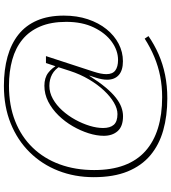

<svg xmlns="http://www.w3.org/2000/svg" viewBox="33 -788 878 984"><g transform="rotate(-90 472.0 -296.0)"><path d="M650 -105Q603.5 -105 579.5 -126.2Q555.5 -147.5 555.5 -186Q555.5 -198.5 558.2 -213.5Q561 -228.5 566.5 -245.5L576.5 -276.5H575Q544 -227.5 516.2 -194.2Q488.5 -161 463.2 -141.2Q438 -121.5 414.5 -113Q391 -104.5 368.5 -104.5Q316.5 -104.5 292.2 -131.8Q268 -159 268 -203Q268 -239.5 281 -280.8Q294 -322 317.2 -362.2Q340.5 -402.5 372.5 -435.2Q404.5 -468 443 -487.8Q481.5 -507.5 524.5 -507.5Q565 -507.5 590.8 -488Q616.5 -468.5 633.5 -435.5L627 -423.5Q609 -454 582.8 -468Q556.5 -482 524 -482Q489.5 -482 457.2 -464Q425 -446 397.8 -415.8Q370.5 -385.5 350.5 -349Q330.5 -312.5 319.2 -275.5Q308 -238.5 308 -206.5Q308 -170.5 324.5 -151.8Q341 -133 379.5 -133Q407 -133 438.2 -151.2Q469.5 -169.5 500.2 -202.2Q531 -235 557.2 -279.5Q583.5 -324 600.5 -376.5L622 -443L641 -499.5H676.5L597 -256Q590.5 -236 587.2 -219.5Q584 -203 584 -190Q584 -158 603 -144Q622 -130 656.5 -130Q705 -130 749.8 -162.2Q794.5 -194.5 823.2 -254Q852 -313.5 852 -395.5Q852 -473.5 828.2 -529.2Q804.5 -585 761.2 -620.2Q718 -655.5 657.8 -672.2Q597.5 -689 524.5 -689Q423 -689 343 -657.2Q263 -625.5 207 -567.2Q151 -509 121.8 -429Q92.5 -349 92.5 -252.5Q92.5 -164 117 -98.5Q141.5 -33 189.5 10Q237.5 53 307 74.5Q376.5 96 466 96Q522 96 573 86Q624 76 672 56Q720 36 766 6.5L779 26Q735.5 56 686 77.8Q636.5 99.5 580.5 111Q524.5 122.5 459.5 122.5Q370 122.5 295.8 101.5Q221.5 80.5 168 35.5Q114.5 -9.5 85.2 -81.2Q56 -153 56 -254.5Q56 -352.5 89 -436.5Q122 -520.5 183.8 -583Q245.5 -645.5 331.5 -680.2Q417.5 -715 524 -715Q606.5 -715 673 -696.5Q739.5 -678 786.8 -640.5Q834 -603 859 -545Q884 -487 884 -408Q884 -340.5 865.5 -285Q847 -229.5 814.5 -189.2Q782 -149 739.8 -127Q697.5 -105 650 -105Z"/></g></svg>

Font: Newsreader 9pt ExtraLight
Style: Regular
Weight: 250
Designer: Hugues Gentile
Foundry: Production Type
Version: Version 1.003